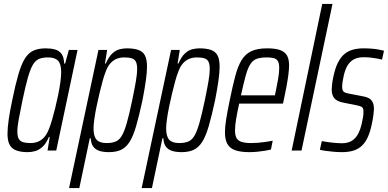

<svg xmlns="http://www.w3.org/2000/svg" viewBox="-20 -763 1966 973"><path d="M121 8Q86 8 63 -0.5Q40 -9 29 -29Q18 -49 18 -85Q18 -114 24 -156.5Q30 -199 42 -255Q58 -334 73 -385.5Q88 -437 106 -466Q124 -495 149.5 -506.5Q175 -518 212 -518Q237 -518 258 -512.5Q279 -507 291.5 -490.5Q304 -474 305 -441H310L329 -510H373L265 0H221L232 -69H228Q214 -36 196 -19.5Q178 -3 159 2.5Q140 8 121 8ZM134 -38Q157 -38 175 -46Q193 -54 206.5 -70.5Q220 -87 229 -112Q236 -129 244 -156.5Q252 -184 260 -216.5Q268 -249 275 -283Q282 -317 286 -347Q290 -377 290 -398Q290 -438 274.5 -455Q259 -472 224 -472Q196 -472 178 -464.5Q160 -457 147 -435.5Q134 -414 121.5 -370.5Q109 -327 94 -255Q82 -197 75 -159Q68 -121 68 -97Q68 -72 75 -59.5Q82 -47 97 -42.5Q112 -38 134 -38Z M330 190 479 -510H523L512 -441H516Q531 -475 548.5 -491.5Q566 -508 585 -513Q604 -518 622 -518Q658 -518 681 -510Q704 -502 714.5 -482Q725 -462 725 -425Q725 -396 719 -354Q713 -312 702 -255Q685 -176 670 -124.5Q655 -73 637 -44.5Q619 -16 594 -4Q569 8 532 8Q502 8 482 1Q462 -6 451.5 -21.5Q441 -37 440 -62H435L382 190ZM520 -38Q547 -38 565.5 -45.5Q584 -53 597 -74.5Q610 -96 622.5 -139.5Q635 -183 650 -255Q662 -313 668.5 -351Q675 -389 675 -413Q675 -438 668.5 -450.5Q662 -463 647.5 -467.5Q633 -472 610 -472Q587 -472 569 -464Q551 -456 537.5 -440Q524 -424 515 -398Q508 -381 500 -352Q492 -323 484 -289.5Q476 -256 469 -222Q462 -188 458 -159Q454 -130 454 -112Q454 -72 469.5 -55Q485 -38 520 -38Z M698 190 847 -510H891L880 -441H884Q899 -475 916.5 -491.5Q934 -508 953 -513Q972 -518 990 -518Q1026 -518 1049 -510Q1072 -502 1082.5 -482Q1093 -462 1093 -425Q1093 -396 1087 -354Q1081 -312 1070 -255Q1053 -176 1038 -124.5Q1023 -73 1005 -44.5Q987 -16 962 -4Q937 8 900 8Q870 8 850 1Q830 -6 819.5 -21.5Q809 -37 808 -62H803L750 190ZM888 -38Q915 -38 933.5 -45.5Q952 -53 965 -74.5Q978 -96 990.5 -139.5Q1003 -183 1018 -255Q1030 -313 1036.5 -351Q1043 -389 1043 -413Q1043 -438 1036.5 -450.5Q1030 -463 1015.5 -467.5Q1001 -472 978 -472Q955 -472 937 -464Q919 -456 905.5 -440Q892 -424 883 -398Q876 -381 868 -352Q860 -323 852 -289.5Q844 -256 837 -222Q830 -188 826 -159Q822 -130 822 -112Q822 -72 837.5 -55Q853 -38 888 -38Z M1244 8Q1200 8 1172.5 -1.5Q1145 -11 1132.5 -33Q1120 -55 1120 -92Q1120 -121 1126.5 -161Q1133 -201 1144 -254Q1159 -328 1172.5 -378.5Q1186 -429 1205 -459.5Q1224 -490 1254.5 -504Q1285 -518 1334 -518Q1375 -518 1399 -509.5Q1423 -501 1434 -482.5Q1445 -464 1445 -432Q1445 -413 1441.5 -385.5Q1438 -358 1432 -325Q1426 -292 1418 -256L1414 -238H1192Q1182 -192 1176.5 -159Q1171 -126 1171 -102Q1171 -77 1179 -63Q1187 -49 1205.5 -43.5Q1224 -38 1253 -38Q1269 -38 1288.5 -39.5Q1308 -41 1327.5 -44Q1347 -47 1362 -50L1353 -5Q1341 -2 1322.5 1Q1304 4 1283.5 6Q1263 8 1244 8ZM1201 -280H1373L1378 -303Q1384 -331 1389.5 -363Q1395 -395 1395 -418Q1395 -442 1388 -453.5Q1381 -465 1367 -468.5Q1353 -472 1333 -472Q1302 -472 1282.5 -465.5Q1263 -459 1249.5 -439Q1236 -419 1225.5 -381Q1215 -343 1201 -280Z M1458 0 1613 -743H1665L1508 0Z M1713 8Q1692 8 1670 6Q1648 4 1630 1.5Q1612 -1 1601 -4L1611 -48Q1617 -47 1628 -45Q1639 -43 1652.5 -41.5Q1666 -40 1681 -38.5Q1696 -37 1711 -37Q1743 -37 1763 -49.5Q1783 -62 1795 -85Q1807 -108 1814 -140Q1817 -154 1819.5 -168Q1822 -182 1822 -196Q1822 -216 1813.5 -221Q1805 -226 1789 -229L1715 -244Q1687 -250 1674 -265.5Q1661 -281 1661 -311Q1661 -320 1663 -337Q1665 -354 1669 -372Q1678 -417 1692.5 -445.5Q1707 -474 1726 -489.5Q1745 -505 1769 -511.5Q1793 -518 1823 -518Q1843 -518 1862.5 -516.5Q1882 -515 1898.5 -512Q1915 -509 1926 -506L1916 -461Q1908 -463 1893 -466Q1878 -469 1859.5 -471Q1841 -473 1822 -473Q1798 -473 1779 -465Q1760 -457 1745.5 -437.5Q1731 -418 1722 -380Q1718 -362 1716 -348.5Q1714 -335 1714 -324Q1714 -304 1722 -298Q1730 -292 1746 -289L1819 -275Q1837 -272 1849 -265.5Q1861 -259 1868 -246Q1875 -233 1875 -210Q1875 -202 1872.5 -181.5Q1870 -161 1865 -138Q1857 -98 1845 -70.5Q1833 -43 1815 -25.5Q1797 -8 1772 0Q1747 8 1713 8Z"/></svg>

Font: Saira ExtraCondensed Light
Style: Italic
Weight: 300
Width: 2
Italic angle: -12°
Designer: Hector Gatti with collaboration of the Omnibus-Type team
Foundry: Omnibus-Type
Version: Version 1.101